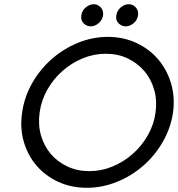

<svg xmlns="http://www.w3.org/2000/svg" viewBox="-20 -883 844 911"><path d="M85 -349Q95 -422 132 -487.5Q169 -553 224.5 -602Q280 -651 349 -679.5Q418 -708 492 -708Q565 -708 626.5 -679.5Q688 -651 730 -602Q772 -553 791.5 -487.5Q811 -422 801 -349Q790 -275 752.5 -210Q715 -145 659.5 -96.5Q604 -48 534.5 -20Q465 8 392 8Q318 8 257 -20Q196 -48 154 -96.5Q112 -145 93 -210Q74 -275 85 -349ZM168 -349Q160 -291 174.5 -240.5Q189 -190 221 -152.5Q253 -115 300 -93Q347 -71 404 -71Q461 -71 514 -93Q567 -115 609.5 -152.5Q652 -190 681 -240.5Q710 -291 718 -349Q726 -407 711.5 -457.5Q697 -508 664.5 -546Q632 -584 585.5 -606Q539 -628 482 -628Q425 -628 372 -606Q319 -584 276 -546Q233 -508 204.5 -457.5Q176 -407 168 -349ZM366 -810Q369 -833 387 -848Q405 -863 425 -863Q444 -863 458 -848Q472 -833 469 -810Q465 -787 447.5 -772.5Q430 -758 411 -758Q391 -758 376.5 -772.5Q362 -787 366 -810ZM532 -810Q535 -833 553 -848Q571 -863 591 -863Q610 -863 624 -848Q638 -833 635 -810Q631 -787 613.5 -772.5Q596 -758 577 -758Q557 -758 542.5 -772.5Q528 -787 532 -810Z"/></svg>

Font: Josefin Slab
Style: Bold Italic
Weight: 700
Italic angle: -12°
Designer: Santiago Orozco
Foundry: Typemade
Version: Version 2.000